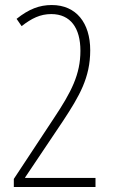

<svg xmlns="http://www.w3.org/2000/svg" viewBox="-20 -744 451 764"><path d="M35 -32V0H360V-36H80V-38L231 -263C296 -362 339 -435 339 -544C339 -653 283 -724 186 -724C137 -724 95 -708 46 -669L66 -640C106 -671 140 -688 184 -688C261 -688 300 -632 300 -542C300 -448 264 -378 194 -273Z"/></svg>

Font: Noto Sans Devanagari UI ExtraCondensed ExtraLight
Style: Regular
Weight: 200
Width: 2
Designer: Jelle Bosma - Monotype Design Team
Foundry: Monotype Imaging Inc.
Version: Version 2.004